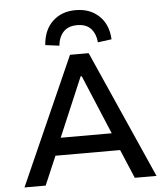

<svg xmlns="http://www.w3.org/2000/svg" viewBox="-61 -1001 914 1056"><g transform="rotate(-5 395.5 -473.5)"><path d="M31 0 344 -705H447L760 0H640L556 -199L608 -159H182L233 -199L148 0ZM392 -582 243 -231 218 -255H572L545 -231L398 -582ZM290 -760 213 -770Q219 -853 268.5 -900Q318 -947 396 -947Q475 -947 525 -899.5Q575 -852 579 -770L503 -760Q499 -806 473.5 -835Q448 -864 397 -864Q348 -864 321.5 -836Q295 -808 290 -760Z"/></g></svg>

Font: Nunito Sans 6pt SemiBold
Style: Regular
Weight: 600
Version: Version 3.101;gftools[0.9.27]